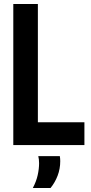

<svg xmlns="http://www.w3.org/2000/svg" viewBox="-20 -720 451 953"><path d="M46 0V-700H168V-113H399V0ZM143 213Q160 181 167 149.5Q174 118 174 90Q174 80 173 71.5Q172 63 170 55H277Q279 67 279 80Q279 118 266 152Q253 186 231 213Z"/></svg>

Font: Georama Semi Condensed SemiBold
Style: Regular
Weight: 600
Width: 4
Designer: Jean-Baptiste Levee
Foundry: Production Type
Version: Version 1.000